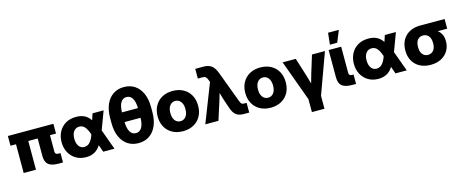

<svg xmlns="http://www.w3.org/2000/svg" viewBox="-46 -1510 5985 2485"><g transform="rotate(-15 2946.5 -267.5)"><path d="M561.5 0Q467.8 0 426.3 -35.4Q384.8 -70.8 384.8 -148.9V-384.8H258.8V0H94.2V-384.8H20.5V-515.6H630.4V-384.8H549.3V-165Q549.3 -126 590.3 -126H621.1V0Z M930.2 11.7Q852.5 11.7 794.2 -23.4Q735.8 -58.6 703.4 -119.4Q670.9 -180.2 670.9 -256.8Q670.9 -334.5 703.1 -395.5Q735.4 -456.5 794.9 -491.5Q854.5 -526.4 936 -526.4Q1003.9 -526.4 1050.3 -501.2Q1096.7 -476.1 1126.5 -429.7L1154.8 -515.6H1303.2L1211.9 -271L1310.5 0H1159.7L1125.5 -96.2Q1061 11.7 930.2 11.7ZM1069.3 -256.8 1068.8 -258.8Q1047.4 -322.8 1018.6 -358.2Q989.7 -393.6 943.8 -393.6Q896 -393.6 868.7 -357.2Q841.3 -320.8 841.3 -259.3Q841.3 -196.3 867.9 -159.2Q894.5 -122.1 940.9 -122.1Q987.3 -122.1 1019 -159.4Q1050.8 -196.8 1069.3 -255.9Z M1632.8 11.7Q1548.8 11.7 1487.3 -30Q1425.8 -71.8 1392.3 -148.4Q1358.9 -225.1 1358.9 -330.6V-397Q1358.9 -502.4 1392.3 -579.1Q1425.8 -655.8 1487.3 -697.5Q1548.8 -739.3 1632.8 -739.3Q1717.3 -739.3 1778.8 -697.5Q1840.3 -655.8 1873.8 -579.1Q1907.2 -502.4 1907.2 -397V-330.6Q1907.2 -225.1 1873.8 -148.4Q1840.3 -71.8 1778.8 -30Q1717.3 11.7 1632.8 11.7ZM1525.9 -428.7H1740.2Q1738.3 -516.1 1710.2 -560.8Q1682.1 -605.5 1632.8 -605.5Q1583.5 -605.5 1555.7 -560.8Q1527.8 -516.1 1525.9 -428.7ZM1632.8 -122.1Q1682.1 -122.1 1710.2 -166.7Q1738.3 -211.4 1740.2 -298.8H1525.9Q1527.8 -211.4 1555.7 -166.7Q1583.5 -122.1 1632.8 -122.1Z M2229.5 11.7Q2148.4 11.7 2087.4 -21.5Q2026.4 -54.7 1992.2 -115.2Q1958 -175.8 1958 -257.8Q1958 -338.9 1992.2 -399.7Q2026.4 -460.4 2087.4 -493.9Q2148.4 -527.3 2229.5 -527.3Q2310.1 -527.3 2371.3 -493.9Q2432.6 -460.4 2466.6 -399.7Q2500.5 -338.9 2500.5 -257.8Q2500.5 -175.8 2466.6 -115.5Q2432.6 -55.2 2371.3 -21.7Q2310.1 11.7 2229.5 11.7ZM2229.5 -122.1Q2273.4 -122.1 2302 -157.2Q2330.6 -192.4 2330.6 -257.8Q2330.6 -323.2 2302 -358.4Q2273.4 -393.6 2229.5 -393.6Q2185.5 -393.6 2157 -358.4Q2128.4 -323.2 2128.4 -257.8Q2128.4 -192.4 2156.7 -157.2Q2185.1 -122.1 2229.5 -122.1Z M2527.8 0 2728.5 -514.6 2716.3 -545.9Q2705.6 -574.2 2692.1 -585.7Q2678.7 -597.2 2653.8 -597.2H2587.9V-727.5H2701.2Q2765.6 -727.5 2805.7 -696.8Q2845.7 -666 2871.6 -596.2L3026.4 -181.6Q3036.6 -153.8 3046.9 -142.1Q3057.1 -130.4 3083.5 -130.4H3116.2V0H3042Q2977.1 0 2939.7 -30.3Q2902.3 -60.5 2879.4 -131.3L2843.3 -237.3Q2835 -264.2 2826.9 -291Q2818.8 -317.9 2811.5 -344.7Q2803.7 -317.9 2795.9 -291Q2788.1 -264.2 2779.8 -237.3L2703.6 0Z M3403.8 11.7Q3322.8 11.7 3261.7 -21.5Q3200.7 -54.7 3166.5 -115.2Q3132.3 -175.8 3132.3 -257.8Q3132.3 -338.9 3166.5 -399.7Q3200.7 -460.4 3261.7 -493.9Q3322.8 -527.3 3403.8 -527.3Q3484.4 -527.3 3545.7 -493.9Q3606.9 -460.4 3640.9 -399.7Q3674.8 -338.9 3674.8 -257.8Q3674.8 -175.8 3640.9 -115.5Q3606.9 -55.2 3545.7 -21.7Q3484.4 11.7 3403.8 11.7ZM3403.8 -122.1Q3447.8 -122.1 3476.3 -157.2Q3504.9 -192.4 3504.9 -257.8Q3504.9 -323.2 3476.3 -358.4Q3447.8 -393.6 3403.8 -393.6Q3359.9 -393.6 3331.3 -358.4Q3302.7 -323.2 3302.7 -257.8Q3302.7 -192.4 3331.1 -157.2Q3359.4 -122.1 3403.8 -122.1Z M3901.4 204.1V31.2L3702.1 -515.6H3877.9L3952.6 -278.3Q3961.9 -247.6 3970.7 -217Q3979.5 -186.5 3987.8 -156.2Q3996.1 -186.5 4004.6 -217Q4013.2 -247.6 4022 -278.3L4095.2 -515.6H4269L4069.8 31.2V204.1Z M4499 0Q4403.8 0 4361.1 -34.7Q4318.4 -69.3 4318.4 -148.9V-515.6H4486.3V-165Q4486.3 -126 4526.9 -126H4547.9V0ZM4352.5 -578.1 4369.1 -733.9H4513.7L4449.7 -578.1Z M4846.7 11.7Q4769 11.7 4710.7 -23.4Q4652.3 -58.6 4619.9 -119.4Q4587.4 -180.2 4587.4 -256.8Q4587.4 -334.5 4619.6 -395.5Q4651.9 -456.5 4711.4 -491.5Q4771 -526.4 4852.5 -526.4Q4920.4 -526.4 4966.8 -501.2Q5013.2 -476.1 5043 -429.7L5071.3 -515.6H5219.7L5128.4 -271L5227.1 0H5076.2L5042 -96.2Q4977.5 11.7 4846.7 11.7ZM4985.8 -256.8 4985.4 -258.8Q4963.9 -322.8 4935.1 -358.2Q4906.2 -393.6 4860.4 -393.6Q4812.5 -393.6 4785.2 -357.2Q4757.8 -320.8 4757.8 -259.3Q4757.8 -196.3 4784.4 -159.2Q4811 -122.1 4857.4 -122.1Q4903.8 -122.1 4935.5 -159.4Q4967.3 -196.8 4985.8 -255.9Z M5546.9 11.7Q5465.8 11.7 5404.8 -20.3Q5343.8 -52.2 5309.6 -111.6Q5275.4 -170.9 5275.4 -252Q5275.4 -333 5308.8 -392.1Q5342.3 -451.2 5402.6 -483.4Q5462.9 -515.6 5543.9 -515.6H5872.1V-385.7H5746.1Q5777.8 -361.8 5796.4 -324.5Q5814.9 -287.1 5814.9 -233.4Q5814.9 -161.6 5781.5 -106.2Q5748 -50.8 5687.7 -19.5Q5627.4 11.7 5546.9 11.7ZM5546.9 -381.8H5543.9Q5500 -381.8 5472.9 -349.4Q5445.8 -316.9 5445.8 -252Q5445.8 -187.5 5474.1 -154.8Q5502.4 -122.1 5546.9 -122.1Q5590.8 -122.1 5619.4 -154.8Q5647.9 -187.5 5647.9 -252Q5647.9 -316.9 5619.4 -349.4Q5590.8 -381.8 5546.9 -381.8Z"/></g></svg>

Font: Inter Display ExtraBold
Style: Regular
Weight: 800
Designer: Rasmus Andersson
Foundry: rsms
Version: Version 4.000;git-a52131595